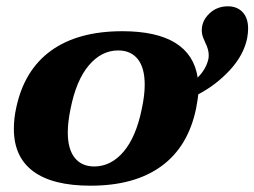

<svg xmlns="http://www.w3.org/2000/svg" viewBox="-20 -579 807 609"><path d="M767 -488Q767 -475 764 -458Q753 -404 709 -356.5Q665 -309 609 -280Q608 -268 602 -235Q577 -114 492 -52Q407 10 267 10Q147 10 85.5 -35.5Q24 -81 24 -170Q24 -203 31 -235Q56 -356 141.5 -418Q227 -480 368 -480Q476 -480 536 -443Q596 -406 607 -333Q634 -360 641 -392Q642 -397 642 -405Q642 -422 631 -444Q630 -446 625 -458Q620 -470 620 -483Q620 -513 644 -536Q668 -559 703 -559Q732 -559 749.5 -540.5Q767 -522 767 -488ZM439 -310Q439 -364 417 -391.5Q395 -419 355 -419Q302 -419 262 -372Q222 -325 204 -235Q195 -192 195 -159Q195 -106 217 -78.5Q239 -51 279 -51Q332 -51 372 -98Q412 -145 430 -235Q439 -277 439 -310Z"/></svg>

Font: Taviraj
Style: Bold Italic
Weight: 700
Italic angle: -12°
Designer: Katatrad Team
Foundry: CadsonDemak
Version: Version 1.001